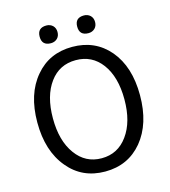

<svg xmlns="http://www.w3.org/2000/svg" viewBox="-131 -1013 1004 1131"><g transform="rotate(-15 371.0 -447.5)"><path d="M146 -90Q58 -195 58 -369Q58 -543 146 -646Q231 -747 371 -747Q511 -747 597 -646Q684 -543 684 -369Q684 -195 597 -90Q511 13 371 13Q231 13 146 -90ZM529 -150Q589 -232 589 -369Q589 -506 529 -587Q470 -666 371 -666Q271 -666 213 -587Q153 -506 153 -369Q153 -232 213 -150Q272 -68 371 -68Q470 -68 529 -150ZM202 -854Q202 -908 257 -908Q280 -908 296 -893Q311 -878 311 -854Q311 -830 296 -815Q280 -800 257 -800Q202 -800 202 -854ZM431 -854Q431 -908 486 -908Q509 -908 525 -893Q540 -878 540 -854Q540 -830 525 -815Q509 -800 486 -800Q431 -800 431 -854Z"/></g></svg>

Font: 思源黑体R
Style: Regular
Weight: 400
Designer: Ryoko NISHIZUKA  (kana & ideographs); Paul D. Hunt (Latin, Greek & Cyrillic); Wenlong ZHANG  (bopomofo); Sandoll Communi
Foundry: Adobe Systems Incorporated
Version: Version 1.00 June 24, 2014, initial release